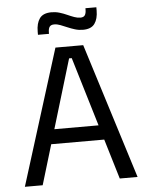

<svg xmlns="http://www.w3.org/2000/svg" viewBox="-56 -856 692 902"><g transform="rotate(-5 290.0 -405.5)"><path d="M108.5 0H24.5L224.5 -639H355.5L556 0H472L296.5 -583H284ZM435.5 -188.5H144.5V-257.5H435.5ZM361 -711Q341.5 -711 323.5 -716.5Q305.5 -722 288.8 -729.2Q272 -736.5 257 -742.2Q242 -748 228 -748Q212.5 -748 206.2 -739Q200 -730 200 -712.5V-706H148V-721Q148 -760 164.2 -783Q180.5 -806 220.5 -806Q240 -806 258.2 -800.5Q276.5 -795 293 -787.5Q309.5 -780 324.8 -774.5Q340 -769 353.5 -769Q369 -769 375 -778Q381 -787 381 -804.5V-811H432.5V-795.5Q432.5 -756.5 416.2 -733.8Q400 -711 361 -711Z"/></g></svg>

Font: Anek Kannada Medium
Style: Regular
Weight: 400
Version: Version 1.003